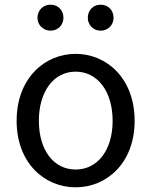

<svg xmlns="http://www.w3.org/2000/svg" viewBox="-20 -787 646 820"><path d="M303 13C436 13 555 -91 555 -271C555 -452 436 -557 303 -557C170 -557 51 -452 51 -271C51 -91 170 13 303 13ZM303 -63C209 -63 146 -146 146 -271C146 -396 209 -481 303 -481C397 -481 461 -396 461 -271C461 -146 397 -63 303 -63ZM196 -656C228 -656 251 -681 251 -711C251 -743 228 -767 196 -767C164 -767 140 -743 140 -711C140 -681 164 -656 196 -656ZM410 -656C442 -656 465 -681 465 -711C465 -743 442 -767 410 -767C378 -767 355 -743 355 -711C355 -681 378 -656 410 -656Z"/></svg>

Font: Source Han Sans TC
Style: Regular
Weight: 400
Designer: Ryoko NISHIZUKA 西塚涼子 (kana, bopomofo & ideographs); Paul D. Hunt (Latin, Greek & Cyrillic); Sandoll Communications 산돌커뮤니
Foundry: Adobe
Version: Version 2.002;hotconv 1.0.116;makeotfexe 2.5.65601